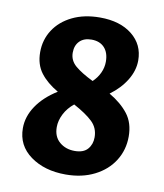

<svg xmlns="http://www.w3.org/2000/svg" viewBox="-74 -682 643 752"><g transform="rotate(10 247.5 -306.5)"><path d="M455 -181Q455 -128 428 -85Q401 -42 351.5 -17Q302 8 237 8Q153 8 97 -32.5Q41 -73 41 -142Q41 -188 69.5 -230.5Q98 -273 151 -306Q106 -332 81 -365Q56 -398 56 -447Q56 -496 81.5 -535.5Q107 -575 154 -598Q201 -621 264 -621Q344 -621 392 -582.5Q440 -544 440 -481Q440 -441 416.5 -402.5Q393 -364 352 -334Q400 -306 427.5 -270.5Q455 -235 455 -181ZM182 -467Q182 -436 206.5 -415Q231 -394 278 -371Q296 -388 306 -409.5Q316 -431 316 -454Q316 -490 297.5 -510Q279 -530 246 -530Q216 -530 199 -513Q182 -496 182 -467ZM324 -155Q324 -192 298.5 -216.5Q273 -241 223 -268Q198 -248 184.5 -221.5Q171 -195 171 -169Q171 -131 195.5 -110Q220 -89 256 -89Q291 -89 307.5 -108Q324 -127 324 -155Z"/></g></svg>

Font: Ysabeau Ultrabold
Style: Regular
Weight: 800
Designer: Christian Thalmann (Catharsis Fonts)
Version: Version 0.003